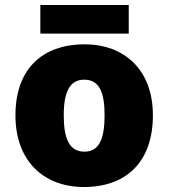

<svg xmlns="http://www.w3.org/2000/svg" viewBox="-20 -741 677 771"><path d="M497 -721H142V-606H497ZM594 -278C594 -461 479 -563 320 -563C147 -563 42 -461 42 -278C42 -93 157 10 317 10C489 10 594 -93 594 -278ZM236 -278C236 -372 260 -421 318 -421C378 -421 400 -372 400 -278C400 -183 378 -132 319 -132C259 -132 236 -183 236 -278Z"/></svg>

Font: Noto Sans Gujarati Black
Style: Regular
Weight: 900
Designer: Jelle Bosma - Monotype Design Team, Universal Thirst
Foundry: Monotype Imaging Inc.
Version: Version 2.106